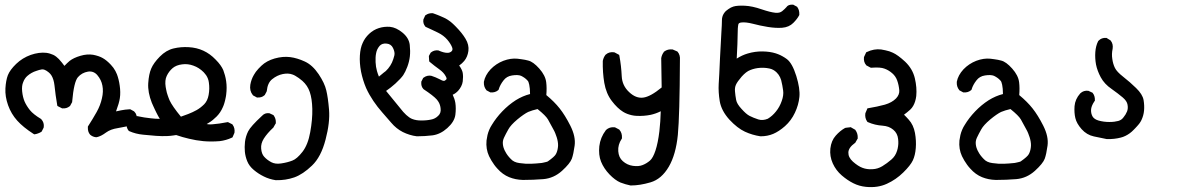

<svg xmlns="http://www.w3.org/2000/svg" viewBox="-20 -469 5040 812"><path d="M385.7 111.3Q372.1 109.9 361.8 101.1L361.3 100.6L360.8 100.1Q350.6 88.4 351.6 68.8V66.4L353 64Q371.6 35.2 388.7 4.9Q404.8 -23.9 411.1 -53.2Q418 -82 413.1 -106.9Q408.7 -131.3 391.1 -151.9Q375 -169.9 351.6 -166Q326.2 -161.6 309.6 -142.6Q292.5 -123 285.2 -39.1V-37.1L284.2 -35.6L277.3 -22.9L276.4 -21L274.4 -19.5Q261.7 -9.3 244.6 -10.7H242.7L240.7 -11.7L227.1 -18.6L222.7 -21L221.7 -25.9Q214.8 -65.9 210.4 -107.9Q209 -120.6 205.8 -131.1Q202.6 -141.6 198 -149.2Q193.4 -156.7 187 -162.1Q177.2 -170.4 169.2 -173.6Q161.1 -176.8 155.8 -175.3Q150.4 -174.3 145 -172.9Q139.6 -171.4 134.3 -169.4Q128.9 -167.5 123.5 -165.5Q118.2 -163.1 113.3 -160.4Q108.4 -157.7 104 -154.5Q99.6 -151.4 95.7 -147.9Q92.8 -145.5 90.3 -142.6Q87.9 -139.6 85.7 -136.5Q83.5 -133.3 81.5 -129.6Q79.6 -126 78.1 -121.6Q71.3 -106 73.7 -82.5Q76.2 -58.1 84 -39.6Q92.3 -21 106.4 -3.4Q120.6 14.2 152.8 33.7L153.8 34.2L154.8 35.6Q167.5 49.3 165 68.8L164.6 70.3L164.1 71.8L157.2 85.4L155.8 87.9L153.3 89.4Q150.4 91.3 147.5 92.5Q144.5 93.8 141.4 95Q138.2 96.2 135 97.2Q131.8 98.1 128.4 98.6L125 99.1L121.6 97.2Q77.6 68.8 52.7 41Q27.3 12.7 14.2 -23.9Q1 -61 2.9 -95.2Q4.9 -128.9 13.2 -150.9Q22 -173.3 48.3 -198.7Q74.7 -224.1 109.9 -236.8Q145.5 -249 175.8 -245.6Q183.6 -244.6 190.9 -242.4Q198.2 -240.2 205.1 -237.1Q211.9 -233.9 217.8 -229.2Q223.6 -224.6 229 -219.2Q242.7 -204.1 252.4 -190.4Q257.8 -196.3 263.4 -201.4Q269 -206.5 274.4 -211.4Q291.5 -224.6 319.8 -232.9Q334.5 -237.3 347.9 -238.3Q361.3 -239.3 374 -237.3Q386.2 -234.9 396.5 -231.4Q406.7 -228 415 -223.1Q431.2 -213.9 448.7 -195.3Q454.6 -189 459.5 -182.4Q464.4 -175.8 468 -168.9Q471.7 -162.1 474.6 -154.8Q478.5 -144.5 481.4 -132.6Q484.4 -120.6 486.3 -106.9Q488.3 -93.3 488.5 -79.8Q488.8 -66.4 486.8 -53.7Q483.9 -33.2 470.7 2Q476.6 1 481.7 -0.2Q486.8 -1.5 491.7 -2.4Q509.3 -5.9 527.8 -6.8H530.8L532.7 -5.9L545.4 1L546.9 2L547.9 2.9Q561.5 16.1 557.6 37.6L557.1 39.6L556.6 40.5L549.8 53.2L547.9 57.1L543.5 58.1Q511.7 67.4 478 72.8Q462.4 75.2 450.2 79.8Q438 84.5 428.7 91.3Q417.5 99.6 407.7 104.5Q397.9 109.4 388.7 111.3H387.2Z M839.8 127.9Q809.1 125 779.3 117.7Q751.5 111.3 725.1 102.1Q718.8 103 712.4 104Q706.1 105 700 105.5Q693.8 106 687 106.4Q666 107.4 639.6 105.5Q614.3 103.5 585 100.6Q554.2 97.7 527.3 85.9L525.4 85L523.4 83Q518.6 76.7 516.4 68.8Q514.2 61 514.6 52.2V50.3L515.6 48.3L522.5 34.7L523.4 32.7L525.4 31.2Q542.5 19 564 22.5H564.5V22.9Q589.4 28.3 617.2 31.2Q626.5 32.2 636.5 33Q646.5 33.7 655.8 33.7Q651.9 27.3 648.2 20.5Q644.5 13.7 641.1 6.8Q637.7 0 634.5 -6.8Q631.3 -13.7 628.2 -20.5Q625 -27.3 622.1 -34.2Q604.5 -78.6 606.9 -117.2Q609.4 -155.8 619.6 -179.2Q629.4 -202.6 655.8 -229.5Q682.6 -256.8 714.4 -264.2Q745.1 -271.5 778.3 -269.5Q812 -267.6 840.1 -254.6Q868.2 -241.7 891.6 -217.3Q903.8 -205.1 911.9 -193.8Q919.9 -182.6 924.3 -172.4Q928.2 -162.1 931.4 -150.4Q934.6 -138.7 936.5 -125.5Q940.4 -98.6 936.5 -68.4Q936 -64.5 935.3 -60.3Q934.6 -56.2 933.6 -52Q932.6 -47.9 931.9 -44.2Q931.2 -40.5 929.9 -36.6Q928.7 -32.7 927.7 -29.3Q926.8 -25.9 925.3 -22.5Q923.8 -19 922.4 -15.6Q912.6 7.3 896 23.9Q888.2 31.7 880.1 38.3Q872.1 44.9 863.8 49.8Q859.4 52.7 854 55.7Q858.4 56.6 862.8 56.9Q867.2 57.1 871.3 57.1Q875.5 57.1 879.4 56.6Q892.1 55.7 907.5 53.5Q922.9 51.3 940.4 47.9L943.8 47.4L946.8 48.8L960.4 55.7L962.4 56.6L963.9 58.6Q974.1 72.8 971.7 91.8L971.2 93.3L970.7 94.7L964.8 108.4L963.4 111.8L960.4 113.3Q936.5 124.5 909.2 127.9Q872.1 130.9 839.8 127.9ZM775.9 13.2Q794.9 5.9 811.5 -3.4Q828.1 -12.7 843.8 -28.3Q857.9 -43 862.3 -67.4Q867.2 -93.8 863.3 -120.1Q862.8 -124.5 861.8 -128.4Q860.8 -132.3 859.4 -136Q857.9 -139.6 856.2 -143.3Q854.5 -147 852.1 -150.4Q849.6 -153.8 846.9 -157Q844.2 -160.2 841.3 -163.6Q821.8 -183.1 797.9 -191.4Q774.4 -200.2 750 -196.8Q725.6 -193.8 710.4 -181.2Q694.3 -167.5 685.1 -147.9Q676.3 -129.4 680.7 -101.1Q681.6 -95.2 682.9 -89.4Q684.1 -83.5 685.5 -77.6Q687 -71.8 689 -66.4Q690.9 -61 692.9 -55.4Q694.8 -49.8 697.3 -44.4Q709 -19.5 745.1 24.4Z M1146 293Q1132.8 291 1120.1 287.1Q1107.4 283.2 1095.7 277.3Q1072.8 266.1 1053.7 250Q1033.7 233.4 1025.4 212.4Q1017.6 192.9 1015.6 172.9Q1013.7 153.3 1016.1 130.9Q1019 107.4 1029.5 86.4Q1040 65.4 1087.4 21.5Q1100.1 7.3 1118.7 9.8L1120.1 10.3L1121.1 10.7L1133.8 16.6L1136.2 17.6L1137.7 19.5Q1147.5 33.2 1146.5 50.3V52.7L1145 54.7L1137.2 68.4L1136.7 69.8L1135.7 70.8Q1110.4 94.2 1095.7 117.2Q1082.5 138.2 1084.5 159.7Q1085.4 170.9 1088.6 179.4Q1091.8 188 1097.2 193.8Q1108.9 207 1127 216.8Q1144.5 226.1 1168.9 222.2Q1195.8 218.3 1216.8 210Q1226.1 206.5 1236.8 197.3Q1247.6 188 1259.3 172.9Q1282.7 142.6 1292 89.8Q1301.8 36.1 1300.8 -8.3Q1299.8 -51.8 1290 -80.1Q1280.8 -107.4 1258.8 -127Q1251 -133.8 1243.7 -138.9Q1236.3 -144 1229.7 -147.9Q1223.1 -151.9 1217.3 -153.8Q1199.2 -160.6 1175.8 -155.8Q1151.9 -150.9 1131.3 -134.3Q1111.8 -119.1 1108.4 -85L1107.9 -83L1107.4 -81.5L1100.6 -68.8L1099.6 -66.9L1098.1 -65.9Q1092.3 -60.5 1084.7 -58.3Q1077.1 -56.2 1068.8 -56.6H1066.4L1064.9 -57.6L1052.2 -64.5L1050.3 -65.4L1048.8 -67.4Q1034.7 -85 1038.6 -110.4Q1042.5 -133.3 1053.7 -152.3Q1057.1 -158.7 1062 -165.3Q1066.9 -171.9 1072.8 -178.2Q1078.6 -184.6 1085.4 -190.9Q1107.4 -211.9 1141.6 -221.7Q1176.3 -231.4 1207 -227.5Q1222.2 -225.6 1237.5 -220.9Q1252.9 -216.3 1268.6 -209Q1301.3 -194.3 1327.6 -155.3Q1353 -117.2 1359.9 -86.9Q1367.2 -57.1 1371.6 -4.9Q1376 48.8 1356.9 121.1Q1337.9 194.8 1299.3 231.4Q1261.2 268.1 1224.6 281.2Q1188 293.9 1147.5 293H1146.5Z M1742.7 107.4Q1727.1 105.5 1712.2 100.8Q1697.3 96.2 1683.6 89.4Q1655.8 75.2 1634.8 50.3Q1614.7 26.9 1596.2 5.9Q1577.1 -15.6 1559.1 -42Q1550.3 -55.2 1542.5 -68.8Q1534.7 -82.5 1528.3 -96.7Q1514.2 -129.9 1506.8 -166.5Q1500 -203.6 1502 -234.4Q1503.9 -266.1 1513.7 -287.1Q1522.9 -308.6 1541 -325.7Q1559.1 -342.8 1582 -350.1Q1604.5 -357.4 1629.4 -355.5Q1655.3 -353 1682.1 -331.1Q1709.5 -308.6 1712.9 -279.3Q1715.8 -252.9 1713.4 -230.7Q1710.9 -208.5 1702.6 -186.5Q1698.2 -175.3 1694.1 -166.7Q1689.9 -158.2 1685.5 -151.4Q1680.7 -144.5 1672.6 -135.7Q1664.6 -127 1652.3 -115.7Q1632.8 -98.1 1612.8 -84.5L1685.1 3.9Q1691.4 11.2 1698 17.1Q1704.6 22.9 1710.4 27.1Q1716.3 31.2 1722.2 33.7Q1740.2 41 1762.2 40.5Q1768.1 40.5 1773.4 40.3Q1778.8 40 1783.9 39.6Q1789.1 39.1 1793.9 38.3Q1798.8 37.6 1803.2 36.6Q1811.5 35.2 1819.1 31.2Q1826.7 27.3 1833.5 20.5Q1846.2 8.8 1843.3 -11.2Q1842.8 -14.6 1842.3 -17.8Q1841.8 -21 1840.8 -23.7Q1839.8 -26.4 1838.9 -29.3Q1837.9 -32.2 1836.4 -34.7Q1835 -37.1 1833.5 -39.6Q1832 -42 1830.3 -44.2Q1828.6 -46.4 1826.7 -48.8Q1812 -64.9 1772 -91.3L1771 -92.3L1770 -93.3Q1760.3 -104 1761.7 -121.6V-123.5L1762.7 -125.5L1768.6 -137.2L1769.5 -139.2L1771.5 -140.6Q1786.6 -151.9 1804.7 -148.4L1805.2 -147.9H1805.7Q1822.3 -142.6 1838.4 -134.3Q1851.1 -127 1857.4 -127Q1861.8 -127 1867.2 -132.8Q1871.1 -136.2 1864.7 -147Q1856.9 -162.1 1837.9 -175.8Q1817.4 -190.4 1798.3 -206.5L1795.4 -209L1794.9 -213.4L1793.9 -229V-231.9L1794.9 -234.4L1800.8 -245.1L1801.8 -246.6L1803.7 -248Q1810.1 -252.9 1817.6 -254.9Q1825.2 -256.8 1833.5 -255.9L1835 -255.4L1835.9 -254.9Q1846.2 -250.5 1855.2 -248Q1864.3 -245.6 1871.1 -245.6Q1882.8 -245.1 1890.1 -252.4Q1896 -258.3 1892.1 -268.6Q1886.7 -283.2 1871.6 -301.3Q1856 -319.3 1833 -330.6Q1820.8 -336.4 1808.1 -342.5Q1795.4 -348.6 1782.2 -354.5L1780.3 -355L1778.8 -356.9Q1768.1 -369.1 1770.5 -386.2L1771 -387.7L1771.5 -388.7L1777.3 -401.4L1778.3 -403.8L1780.8 -405.3Q1793 -414.1 1809.6 -413.1H1810.5L1812 -412.6Q1816.4 -411.1 1821 -409.4Q1825.7 -407.7 1830.1 -406Q1834.5 -404.3 1839.1 -402.3Q1843.8 -400.4 1848.1 -398.4Q1852.5 -396.5 1856.9 -394.5Q1860.4 -393.1 1864 -391.1Q1867.7 -389.2 1871.1 -387Q1874.5 -384.8 1878.2 -382.3Q1881.8 -379.9 1885.5 -377Q1889.2 -374 1892.8 -370.8Q1896.5 -367.7 1900.1 -364Q1903.8 -360.4 1907.7 -356.4Q1934.6 -329.1 1948.7 -305.2Q1964.4 -279.3 1960.9 -253.4Q1957.5 -228.5 1943.4 -211.4Q1934.1 -200.2 1921.9 -191.9Q1934.6 -174.3 1937 -160.6Q1939.5 -144.5 1937 -124.5Q1935.5 -113.8 1930.4 -103.8Q1925.3 -93.8 1917.5 -85Q1906.2 -73.2 1894.5 -68.4Q1902.8 -51.3 1905.8 -33.7Q1909.2 -10.7 1905.8 16.6Q1901.9 45.9 1871.6 72.8Q1842.3 99.1 1808.6 103.5Q1792.5 105.5 1776.6 106.4Q1760.7 107.4 1744.1 107.4H1743.7ZM1600.1 -159.7Q1612.3 -167.5 1621.6 -179.2Q1631.3 -190.9 1637.7 -204.6Q1644 -218.8 1647.9 -234.9Q1650.9 -248 1642.1 -266.1Q1634.3 -282.7 1615.2 -284.7Q1595.7 -286.6 1585.4 -274.9Q1579.6 -268.1 1575.9 -260.5Q1572.3 -252.9 1570.8 -244.6Q1568.8 -235.4 1568.4 -225.6Q1567.9 -215.8 1568.4 -206.1Q1569.3 -186 1574.2 -168.9Q1577.6 -156.7 1582.5 -145L1599.1 -158.7L1599.6 -159.2Z M2191.4 292Q2175.3 291.5 2160.9 288.6Q2146.5 285.6 2133.3 280.3Q2105.5 269 2083.5 244.1Q2076.2 236.3 2070.1 227.8Q2064 219.2 2058.3 210Q2052.7 200.7 2048.3 191.4Q2034.2 161.1 2037.6 125Q2039.1 113.3 2041.7 102.1Q2044.4 90.8 2049.1 79.8Q2053.7 68.8 2060.1 59.1Q2078.1 29.3 2104.2 2Q2130.4 -25.4 2161.6 -45.4Q2175.8 -54.2 2190.9 -60.8Q2206.1 -67.4 2221.7 -71.3Q2221.7 -83.5 2220.7 -93.5Q2219.7 -103.5 2218.3 -110.4Q2216.8 -117.2 2215.1 -121.8Q2213.4 -126.5 2210.9 -128.4Q2208 -131.8 2204.6 -134.8Q2201.2 -137.7 2197.8 -140.1Q2194.3 -142.6 2190.9 -144.5Q2187.5 -146.5 2183.6 -148.4Q2169.9 -153.8 2145.5 -149.9Q2122.6 -146.5 2109.4 -128.9Q2094.7 -109.9 2089.4 -91.8L2088.4 -88.9L2085.9 -86.9Q2080.1 -82 2072.3 -79.8Q2064.5 -77.6 2056.2 -78.1H2053.7L2052.2 -79.1L2039.6 -85.9L2037.6 -86.9L2036.6 -88.4Q2025.4 -102.1 2026.4 -121.6V-122.6V-123Q2031.7 -150.9 2054.7 -175.8Q2077.6 -199.7 2108.9 -211.9Q2140.1 -223.6 2168.5 -220.7Q2177.2 -219.7 2185.3 -218.5Q2193.4 -217.3 2200.4 -216.1Q2207.5 -214.8 2213.9 -212.9Q2234.9 -208 2260.7 -179Q2286.6 -149.9 2290 -121.1Q2293 -97.2 2290.5 -66.9Q2324.7 -38.6 2346.7 -10.7Q2369.6 18.1 2392.1 62.5Q2415.5 108.9 2410.2 147Q2407.7 165 2404.8 178.7Q2401.9 192.4 2398.4 202.1Q2391.1 222.2 2356.9 253.4Q2322.3 284.7 2277.8 288.6Q2235.8 292 2191.4 292ZM2296.4 213.9Q2325.7 193.4 2331.1 182.6Q2337.4 170.9 2339.4 155.3Q2341.8 140.1 2336.9 120.1Q2335.9 115.7 2334.5 111.6Q2333 107.4 2331.5 103.3Q2330.1 99.1 2328.4 94.7Q2326.7 90.3 2324.5 85.9Q2322.3 81.5 2319.8 77.1Q2308.1 54.7 2297.4 36.1Q2288.1 20 2253.4 -7.8Q2230 -2.4 2213.9 4.4Q2205.6 8.3 2193.8 16.4Q2182.1 24.4 2168 36.1Q2139.6 60.1 2129.9 78.1Q2124.5 87.4 2119.9 96.4Q2115.2 105.5 2111.3 113.8Q2105 127.4 2106.9 142.1Q2107.4 145.5 2107.9 148.4Q2108.4 151.4 2109.4 154.5Q2110.4 157.7 2111.6 160.6Q2112.8 163.6 2114 166.5Q2115.2 169.4 2117.2 172.4Q2121.1 180.2 2126.7 187.7Q2132.3 195.3 2140.1 203.1Q2146.5 210.4 2155.8 214.8Q2165 219.2 2177.2 220.7Q2203.6 224.6 2225.6 223.6Q2236.8 223.1 2246.8 222.4Q2256.8 221.7 2265.6 220.7Q2268.1 220.7 2270.8 220.2Q2273.4 219.7 2276.1 219.2Q2278.8 218.8 2281.5 218Q2284.2 217.3 2286.6 216.8Q2289.1 216.3 2291.5 215.6Q2293.9 214.8 2296.4 213.9Z M2646.5 315.4Q2625 311 2603.5 302.7Q2592.3 297.9 2580.8 289.3Q2569.3 280.8 2557.6 268.6Q2533.7 243.7 2522 214.8Q2516.1 200.2 2514.4 183.8Q2512.7 167.5 2514.6 149.4Q2519 112.3 2542 82L2542.5 81.1L2543 80.6Q2558.1 66.9 2579.1 69.3L2581.1 69.8L2582.5 70.3L2597.2 78.1L2599.1 79.1L2600.1 80.6Q2611.3 93.3 2610.4 113.8V116.2L2608.9 118.7Q2592.8 143.1 2594.7 170.4Q2595.7 183.6 2600.3 194.1Q2605 204.6 2613.8 212.4Q2632.3 229 2656.7 232.4Q2681.2 235.8 2697.8 229Q2706.5 225.6 2714.4 220.7Q2722.2 215.8 2729 210Q2741.7 198.7 2752 168Q2762.7 135.7 2768.6 86.4Q2773.4 44.9 2774.4 1.5Q2763.7 6.8 2753.2 10.5Q2742.7 14.2 2731.9 16.6Q2703.1 22.5 2672.4 21Q2661.6 20.5 2651.9 18.3Q2642.1 16.1 2633.1 12.7Q2624 9.3 2615.2 3.9Q2590.8 -11.2 2567.4 -42Q2543.5 -73.2 2535.6 -118.7Q2528.3 -162.6 2529.3 -210V-210.9V-211.4Q2530.8 -218.8 2533.4 -224.9Q2536.1 -231 2540 -236.3L2540.5 -237.3L2541.5 -237.8Q2555.2 -250.5 2576.2 -248L2578.1 -247.6L2579.6 -247.1L2594.2 -239.3L2598.6 -236.8L2599.6 -232.4Q2607.4 -190.4 2609.4 -146.5Q2611.3 -106.9 2640.6 -79.6Q2669.4 -52.2 2700.2 -56.2Q2731 -60.1 2778.3 -99.1L2776.4 -221.7V-222.7V-223.1Q2778.8 -237.3 2787.1 -248.5L2787.6 -250L2789.1 -251Q2803.7 -262.2 2824.2 -259.8H2825.7L2827.1 -258.8L2842.8 -252L2844.7 -251L2846.2 -249.5Q2857.4 -235.8 2855.5 -215.3Q2855 -97.2 2852.8 -18.3Q2850.6 60.5 2846.7 101.6Q2838.4 184.6 2808.6 235.8Q2777.8 288.6 2731 302.2Q2686 315.4 2648.4 315.4H2647.5Z M3195.8 107.4Q3161.1 102.1 3130.4 87.9Q3098.6 73.2 3064.9 37.1Q3030.8 -0.5 3023.9 -41Q3017.6 -79.6 3019.5 -113.8Q3020.5 -130.4 3022 -157.2Q3023.4 -184.1 3024.9 -221.2Q3028.3 -295.4 3030.8 -331.1Q3033.2 -366.7 3033.2 -384.3Q3033.2 -391.6 3035.2 -398.4Q3037.1 -405.3 3040.8 -411.1Q3044.4 -417 3049.8 -422.4Q3055.2 -426.8 3060.3 -430.4Q3065.4 -434.1 3071 -437Q3076.7 -439.9 3082 -441.4Q3098.6 -446.3 3129.9 -444.8Q3161.1 -443.4 3200.7 -429.7Q3238.3 -417 3259.3 -415Q3268.6 -414.1 3275.6 -415.8Q3282.7 -417.5 3288.1 -421.9Q3293.9 -426.8 3298.3 -430.9Q3302.7 -435.1 3305.2 -438Q3313.5 -450.7 3332.5 -449.2H3335L3336.4 -448.2L3349.1 -441.4L3351.6 -439.9L3352.5 -438Q3361.3 -425.8 3360.4 -407.7V-405.8L3359.4 -403.8Q3351.6 -388.7 3335 -372.1Q3316.9 -354 3288.1 -351.6Q3261.2 -349.6 3227.5 -355Q3194.3 -360.4 3163.1 -368.7Q3133.8 -376 3116.2 -374Q3104 -373 3102.5 -365.7Q3099.6 -352.5 3099.6 -321.8Q3099.6 -293.5 3095.7 -221.2Q3107.9 -229 3119.1 -234.1Q3130.4 -239.3 3142.1 -242.7Q3173.3 -252 3205.1 -251.5Q3236.8 -251 3261.2 -243.2Q3266.1 -241.7 3271 -239.7Q3275.9 -237.8 3280.5 -235.6Q3285.2 -233.4 3289.8 -230.7Q3294.4 -228 3298.8 -225.3Q3303.2 -222.7 3307.6 -219.2Q3330.6 -202.1 3347.7 -147.5Q3364.3 -93.8 3360.8 -59.1Q3357.4 -24.9 3341.8 7.8Q3326.2 41 3299.8 64.5Q3287.1 75.7 3274.4 84Q3261.7 92.3 3250 97.2Q3225.6 107.4 3197.3 107.4H3196.8ZM3227.1 33.2Q3246.6 21.5 3261.7 2.4Q3277.3 -16.6 3286.1 -42Q3294.9 -66.4 3292 -86.4Q3289.1 -108.4 3283.7 -129.9Q3281.7 -136.2 3279.1 -142.1Q3276.4 -147.9 3272.7 -153.1Q3269 -158.2 3264.6 -162.6Q3251 -175.8 3234.4 -179.2Q3228 -180.7 3221.7 -181.4Q3215.3 -182.1 3208.5 -182.4Q3201.7 -182.6 3194.3 -182.1Q3172.9 -180.7 3153.3 -172.9Q3144 -169.4 3135 -162.4Q3126 -155.3 3116.7 -145Q3098.1 -123.5 3092.3 -110.4Q3086.9 -98.1 3088.4 -82.5Q3089.8 -64.9 3093.3 -46.4Q3096.2 -29.8 3115.7 -8.8Q3135.7 13.7 3149.9 21Q3165 28.8 3187 36.1Q3196.8 39.1 3206.5 38.3Q3216.3 37.6 3227.1 33.2Z M3642.6 321.3Q3613.3 318.4 3588.4 305.7Q3564 293.5 3540 272.9Q3515.6 252 3502 222.2Q3488.3 191.9 3491.7 159.2Q3495.6 125.5 3514.6 104.5Q3532.7 84 3553.7 72.3L3555.7 71.8L3557.6 71.3L3575.2 69.3L3578.1 68.8L3581.1 70.8L3594.7 78.6L3596.7 79.6L3597.7 81.1Q3608.4 95.7 3607.4 114.7V117.2L3606 119.1L3598.1 132.8L3597.2 134.8L3595.7 135.7Q3568.4 155.3 3567.9 175.8Q3567.9 181.2 3568.8 186Q3569.8 190.9 3572.3 195.8Q3574.7 200.7 3578.4 205.3Q3582 210 3586.9 214.4Q3608.9 233.9 3627.4 240.7Q3646 248 3669.4 246.6Q3681.2 246.1 3691.4 242.9Q3701.7 239.7 3711.4 233.9Q3731.4 221.7 3750 205.6Q3767.1 190.9 3773.9 168.5Q3775.4 164.1 3776.4 159.2Q3777.3 154.3 3778.1 149.4Q3778.8 144.5 3779.1 139.6Q3779.3 134.8 3779.1 129.6Q3778.8 124.5 3778.3 119.1Q3775.9 94.7 3757.8 79.6Q3748.5 71.8 3737.3 67.6Q3726.1 63.5 3712.4 62.5Q3680.2 60.5 3651.4 47.9L3648.9 46.9L3647 44.4Q3637.2 29.8 3639.6 10.7L3640.1 9.3L3640.6 7.8L3646.5 -5.9L3648.4 -10.7L3653.8 -11.7Q3689.5 -17.6 3722.2 -26.4Q3752.4 -35.2 3769.5 -52.7Q3784.7 -68.8 3783.2 -87.4Q3781.2 -109.4 3774.4 -128.4Q3768.1 -146.5 3753.4 -159.2Q3738.3 -172.4 3720.7 -178.7Q3703.6 -185.5 3665.5 -182.6H3663.1L3660.6 -183.6L3646 -191.4L3644 -192.4L3643.1 -193.8Q3637.2 -200.2 3635 -208.7Q3632.8 -217.3 3633.8 -226.6L3634.3 -228.5L3634.8 -229.5L3641.6 -244.1L3643.1 -247.6L3646 -249Q3661.1 -256.3 3676.3 -259Q3691.4 -261.7 3706.5 -259.8Q3715.8 -258.3 3724.6 -256.3Q3733.4 -254.4 3741.2 -252Q3749 -249.5 3755.9 -246.1Q3776.9 -236.8 3808.1 -208Q3839.8 -177.7 3849.1 -137.7Q3858.4 -98.1 3855 -63Q3853.5 -50.8 3850.3 -40.5Q3847.2 -30.3 3842 -21.2Q3836.9 -12.2 3829.6 -5.4Q3815.9 6.8 3803.2 16.1Q3812 24.4 3823.2 37.1Q3843.3 59.1 3849.6 93.3Q3855.5 126.5 3853 157.2Q3850.6 188 3840.6 209.2Q3830.6 230.5 3800 260.5Q3769.5 290.5 3731 308.1Q3691.9 326.2 3642.6 321.3Z M4191.4 292Q4175.3 291.5 4160.9 288.6Q4146.5 285.6 4133.3 280.3Q4105.5 269 4083.5 244.1Q4076.2 236.3 4070.1 227.8Q4064 219.2 4058.3 210Q4052.7 200.7 4048.3 191.4Q4034.2 161.1 4037.6 125Q4039.1 113.3 4041.7 102.1Q4044.4 90.8 4049.1 79.8Q4053.7 68.8 4060.1 59.1Q4078.1 29.3 4104.2 2Q4130.4 -25.4 4161.6 -45.4Q4175.8 -54.2 4190.9 -60.8Q4206.1 -67.4 4221.7 -71.3Q4221.7 -83.5 4220.7 -93.5Q4219.7 -103.5 4218.3 -110.4Q4216.8 -117.2 4215.1 -121.8Q4213.4 -126.5 4210.9 -128.4Q4208 -131.8 4204.6 -134.8Q4201.2 -137.7 4197.8 -140.1Q4194.3 -142.6 4190.9 -144.5Q4187.5 -146.5 4183.6 -148.4Q4169.9 -153.8 4145.5 -149.9Q4122.6 -146.5 4109.4 -128.9Q4094.7 -109.9 4089.4 -91.8L4088.4 -88.9L4085.9 -86.9Q4080.1 -82 4072.3 -79.8Q4064.5 -77.6 4056.2 -78.1H4053.7L4052.2 -79.1L4039.6 -85.9L4037.6 -86.9L4036.6 -88.4Q4025.4 -102.1 4026.4 -121.6V-122.6V-123Q4031.7 -150.9 4054.7 -175.8Q4077.6 -199.7 4108.9 -211.9Q4140.1 -223.6 4168.5 -220.7Q4177.2 -219.7 4185.3 -218.5Q4193.4 -217.3 4200.4 -216.1Q4207.5 -214.8 4213.9 -212.9Q4234.9 -208 4260.7 -179Q4286.6 -149.9 4290 -121.1Q4293 -97.2 4290.5 -66.9Q4324.7 -38.6 4346.7 -10.7Q4369.6 18.1 4392.1 62.5Q4415.5 108.9 4410.2 147Q4407.7 165 4404.8 178.7Q4401.9 192.4 4398.4 202.1Q4391.1 222.2 4356.9 253.4Q4322.3 284.7 4277.8 288.6Q4235.8 292 4191.4 292ZM4296.4 213.9Q4325.7 193.4 4331.1 182.6Q4337.4 170.9 4339.4 155.3Q4341.8 140.1 4336.9 120.1Q4335.9 115.7 4334.5 111.6Q4333 107.4 4331.5 103.3Q4330.1 99.1 4328.4 94.7Q4326.7 90.3 4324.5 85.9Q4322.3 81.5 4319.8 77.1Q4308.1 54.7 4297.4 36.1Q4288.1 20 4253.4 -7.8Q4230 -2.4 4213.9 4.4Q4205.6 8.3 4193.8 16.4Q4182.1 24.4 4168 36.1Q4139.6 60.1 4129.9 78.1Q4124.5 87.4 4119.9 96.4Q4115.2 105.5 4111.3 113.8Q4105 127.4 4106.9 142.1Q4107.4 145.5 4107.9 148.4Q4108.4 151.4 4109.4 154.5Q4110.4 157.7 4111.6 160.6Q4112.8 163.6 4114 166.5Q4115.2 169.4 4117.2 172.4Q4121.1 180.2 4126.7 187.7Q4132.3 195.3 4140.1 203.1Q4146.5 210.4 4155.8 214.8Q4165 219.2 4177.2 220.7Q4203.6 224.6 4225.6 223.6Q4236.8 223.1 4246.8 222.4Q4256.8 221.7 4265.6 220.7Q4268.1 220.7 4270.8 220.2Q4273.4 219.7 4276.1 219.2Q4278.8 218.8 4281.5 218Q4284.2 217.3 4286.6 216.8Q4289.1 216.3 4291.5 215.6Q4293.9 214.8 4296.4 213.9Z M4660.2 119.1Q4632.8 113.3 4606 107.9Q4576.2 101.6 4554.2 77.1Q4533.2 53.2 4527.8 30.3Q4522.5 7.8 4524.4 -20Q4526.9 -49.8 4548.3 -73.7L4548.8 -74.2L4549.3 -74.7Q4563 -87.4 4582.5 -85L4584 -84.5L4585 -84L4597.7 -78.1L4600.1 -77.1L4601.6 -75.2Q4606.4 -69.3 4608.6 -61.5Q4610.8 -53.7 4610.4 -45.4V-42.5L4608.4 -40.5Q4594.7 -20 4594.2 -3.9Q4593.8 12.2 4601.1 24.4Q4604.5 29.8 4610.6 33.9Q4616.7 38.1 4626.5 41Q4637.2 43.9 4648.4 45.4Q4659.7 46.9 4671.4 46.9Q4683.1 46.9 4692.6 45.7Q4702.1 44.4 4709.5 42.5Q4716.3 40.5 4721.7 36.9Q4727.1 33.2 4731.4 27.3Q4741.2 15.6 4746.6 2Q4751.5 -10.7 4748.5 -26.4Q4746.1 -41.5 4728.5 -56.6Q4718.8 -64.9 4706.8 -74Q4694.8 -83 4681.2 -92.8Q4650.9 -113.3 4635.3 -142.1Q4620.6 -169.4 4615.2 -196.3Q4610.4 -223.1 4612.3 -249Q4614.3 -274.9 4624 -294.4L4625 -295.9L4626 -296.9Q4638.7 -310.1 4657.7 -308.6H4660.2L4662.1 -307.1L4674.8 -299.3L4676.3 -298.3L4677.2 -297.4Q4683.1 -290 4685.1 -281.2Q4687 -272.5 4685.5 -262.7Q4680.7 -240.7 4684.1 -219.7Q4687 -198.2 4695.3 -181.6Q4703.1 -165.5 4730 -144.5Q4759.3 -121.6 4784.7 -96.7Q4812 -70.3 4816.4 -45.9Q4820.3 -22.9 4818.4 -1.5Q4817.4 9.3 4814.7 19Q4812 28.8 4808.1 37.1Q4807.1 40 4805.4 42.7Q4803.7 45.4 4802 48.3Q4800.3 51.3 4797.9 54.2Q4795.4 57.1 4793 60.1Q4790.5 63 4787.6 66.2Q4784.7 69.3 4781.5 72.8Q4778.3 76.2 4774.9 79.6Q4766.6 88.4 4757.8 94.7Q4749 101.1 4739.5 105.7Q4730 110.4 4720.2 112.8Q4692.4 120.1 4661.6 119.1H4661.1Z"/></svg>

Font: NaikaiFont
Style: Bold
Weight: 700
Version: Version 1.89